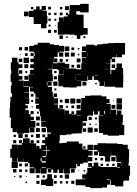

<svg xmlns="http://www.w3.org/2000/svg" viewBox="-20 -943 707 992"><path d="M72 -75H40V-107H72V-128H69V-108H43V-128H33V-174H41V-196H71V-174H72V-195H93V-203H78V-219H94V-204H99V-228H133V-204H138V-219H154V-203H139V-202H167V-175H168V-189H184V-175H193V-194H213V-203H198V-219H213V-234H199V-248H213V-234H225V-252H243V-258H223V-283H218V-288H193V-314H216V-316H191V-342H187V-368H183V-381H166V-401H181V-407H162V-435H181V-438H163V-460H155V-470H135V-492H152V-494H130V-467H105V-465H130V-437H111V-436H131V-406H111V-399H124V-383H111V-374H129V-353H138V-340H155V-322H138V-318H163V-284H135V-283H158V-259H134V-282H131V-256H104V-253H68V-275H67V-260H45V-281H36V-321H37V-335H30V-387H32V-415H34V-443H42V-461H36V-501H40V-520H35V-562H38V-581H36V-621H42V-645H70V-621H76V-581H74V-562H77V-551H96V-531H77V-527H102V-495H129V-523V-498H103V-524H128V-559H155V-560H135V-582H154V-591H136V-611H154V-622H137V-640H154V-653H138V-669H154V-653H159V-670H155V-676H131V-706H155V-712H175V-722H237V-714H259V-710H285V-706H311V-676H285V-672H307V-650H285V-672H278V-649H259V-641H276V-621H256V-638H255V-616H277V-620H315V-613H338V-589H374V-585H398V-589H400V-617H426V-618H403V-644H426V-647H402V-675H425V-679H404V-703H425V-712H467V-708H483V-714H510V-717H537V-720H566V-721H626V-661H610V-647H582V-661H580V-647H559V-640H575V-622H557V-638H551V-616H525V-615H550V-587H523V-586H551V-560H575H555V-582H576V-591H582V-615H610V-591H616V-562H617V-520H616V-491H576V-495H552H520V-522H518V-499H494V-522H487V-554H468V-552H487V-530H465V-549H457V-530H435V-549H432V-525H400V-526H376V-525H400V-497H376V-491H336V-492H307V-497H282V-525H307H280V-557H309V-558V-582H308V-559H284V-582H277V-586H251V-612H250V-587H227V-585H250V-558H253V-524H227V-522H247V-500H227V-494H249V-468H227H253V-443H257V-460H275V-442H258V-435H280V-407H259V-404H279V-383H287V-400H305V-382H288V-379H314V-355H315V-372H337V-355H349V-368H363V-354H350V-352H374V-373H397V-380H398V-409H400V-437H419V-448H447V-450H505V-445H530V-431H546V-411H530V-407H552V-376H581V-350H585V-372H607V-350H615V-312H613V-297H622V-245H595V-242H537V-247H512V-256H491V-286H507H491V-315H490V-347H513V-349H494V-368H486V-351H466V-368H461V-346H435V-342H430V-317H407V-280H425V-262H407V-280H403V-254H374V-253H349V-248H322V-245H289V-218H287V-203H288H302V-205H325V-212H387V-201H406V-175H410V-171H432V-195H460V-167H436V-163H458V-139H436V-132H457V-110H435V-131H434V-103H410V-97H393V-84H379V-97H374V-73H341V-46H311V-69H308V-49H284V-67H277V-50H255V-67H245V-52H227V-70H242V-72H221V-46H191V-72H189V-48H163V-72H159V-48H133V-74H157V-78H133V-100H125V-106H101V-125H100V-107H72ZM338 -679H314V-703H338ZM125 -682H107V-700H125ZM94 -683H78V-699H94ZM363 -684H349V-698H363ZM390 -687H382V-695H390ZM337 -650H315V-672H337ZM366 -651H346V-671H366ZM431 -651V-670H430V-651ZM123 -654H109V-668H123ZM390 -657H382V-665H390ZM88 -659H84V-663H88ZM130 -617H102V-645H130ZM396 -621H376V-641H396ZM95 -622H77V-640H95ZM304 -623H288V-639H304ZM332 -625H320V-637H332ZM126 -591H106V-611H126ZM96 -591H76V-611H96ZM395 -592H377V-610H395ZM575 -592H557V-610H575ZM363 -594H349V-608H363ZM315 -588H338V-589H315ZM95 -562H77V-580H95ZM272 -565H260V-577H272ZM121 -566H111V-576H121ZM374 -556H398V-557H374ZM371 -531V-553H370V-531ZM126 -531H106V-551H126ZM274 -533H258V-549H274ZM277 -500H255V-522H277ZM426 -501H406V-521H426ZM225 -502V-520H222V-502ZM480 -507H472V-515H480ZM102 -470V-495V-470ZM271 -476H261V-486H271ZM153 -444H139V-458H153ZM610 -407H582V-435H610ZM369 -408H343V-434H369ZM397 -410H375V-432H397ZM337 -410H315V-432H337ZM303 -414H289V-428H303ZM151 -416H141V-426H151ZM568 -419H564V-423H568ZM610 -377H582V-405H610ZM576 -381H556V-401H576ZM396 -381H376V-401H396ZM363 -384H349V-398H363ZM331 -386H321V-396H331ZM149 -388H143V-394H149ZM551 -354V-375H550V-354ZM522 -354V-371H518V-354ZM154 -353H138V-369H154ZM181 -356H171V-366H181ZM377 -347H397V-349H377ZM402 -322V-342V-322ZM186 -321H166V-341H186ZM454 -323H438V-339H454ZM481 -326H471V-336H481ZM424 -293H408V-309H424ZM184 -293H168V-309H184ZM450 -297H442V-305H450ZM479 -298H473V-304H479ZM459 -258H433V-284H459ZM217 -260H195V-282H217ZM186 -261H166V-281H186ZM485 -262H467V-280H485ZM97 -230H75V-252H97ZM186 -231H166V-251H186ZM124 -233H108V-249H124ZM62 -235H50V-247H62ZM152 -235H140V-247H152ZM64 -203H48V-219H64ZM183 -204H169V-218H183ZM486 -141H466V-161H484V-168H463V-194H484V-203H528V-202H545H587V-199H614V-195H640V-172H647V-130H646V-101H644V-87H652V-35H647V-10H620V-7H617V20H575V13H552V-12H548V11H533V26H506V29H446V23H422V15H400V14H371V-16H400V-17H422V-20H405V-42H426V-51H431V-76H453V-81H436V-101H456V-84H464V-103H488V-84H499V-80H517H547H585V-102H606V-106H581V-133H578V-139H554V-160H553V-134H549V-108H523V-134H519V-137H492V-159H486ZM219 -168H200V-165H220V-139H223V-164H238V-167H222V-188H219ZM422 -175H410V-187H422ZM217 -132V-110H218V-137H200V-132ZM577 -110H555V-132H577ZM513 -114H499V-128H513ZM482 -115H470V-127H482ZM195 -110V-127H190V-110ZM195 -103H217V-110H195ZM608 -87V-101H607V-87ZM124 -83H108V-99H124ZM93 -84H79V-98H93ZM572 -85H560V-97H572ZM512 -85H500V-97H512ZM542 -85H530V-97H542ZM585 -77H600V-80H585ZM195 -76H217V-79H195ZM366 -51H346V-71H366ZM65 -52H47V-70H65ZM93 -54H79V-68H93ZM122 -55H110V-67H122ZM420 -57H412V-65H420ZM388 -59H384V-63H388ZM255 18H217V13H192V-15H217V-20H224V-43H248V-20H255ZM337 -20H315V-42H337ZM183 -24H169V-38H183ZM273 -24H259V-38H273ZM303 -24H289V-38H303ZM92 -25H80V-37H92ZM212 -25H200V-37H212ZM59 -28H53V-34H59ZM118 -29H114V-33H118ZM533 -13H547V-16H533ZM364 7H348V-9H364ZM184 7H168V-9H184ZM273 6H259V-8H273ZM302 5H290V-7H302ZM332 5H320V-7H332ZM120 3H112V-5H120ZM313 -764H279V-793H278V-829H304H284V-853H308V-833H309V-858H329V-865H320V-877H332V-868H338V-889H340V-917H372H394V-923H438V-879H394V-885H374V-868H383V-867H412V-837V-798H433V-764H407V-760H395V-742H377V-760H365V-764H339V-765H313ZM220 -797H192V-819H154V-848H153V-855H130V-887H153V-894H167V-910H185V-894H195V-912H217V-890H199V-887H222V-860H225V-822H220ZM336 -891H316V-911H336ZM243 -894H229V-908H243ZM152 -895H140V-907H152ZM302 -895H290V-907H302ZM128 -859H104V-883H128ZM303 -864H289V-878H303ZM242 -865H230V-877H242ZM272 -865H260V-877H272ZM242 -835H230V-847H242ZM271 -836H261V-846H271ZM241 -806H231V-816H241ZM268 -809H264V-813H268ZM244 -773H228V-789H244ZM273 -774H259V-788H273ZM305 -742H287V-760H305ZM421 -746H411V-756H421ZM330 -747H322V-755H330ZM358 -749H354V-753H358Z"/></svg>

Font: Rubik Storm
Style: Regular
Weight: 400
Designer: Hubert and Fischer, NaN
Foundry: Hubert and Fischer, NaN
Version: Version 2.201